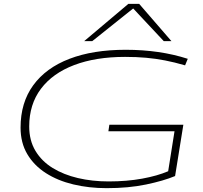

<svg xmlns="http://www.w3.org/2000/svg" viewBox="-20 -969 1058 999"><path d="M535 10Q443 10 361.5 -9.5Q280 -29 218.5 -68.5Q157 -108 122 -167Q87 -226 87 -305Q87 -435 153 -525.5Q219 -616 341.5 -663Q464 -710 634 -710Q811 -710 957 -663L943 -629Q888 -645 839 -654.5Q790 -664 740 -668.5Q690 -673 631 -673Q478 -673 366 -630.5Q254 -588 193 -507Q132 -426 132 -311Q132 -238 164.5 -184Q197 -130 254 -95Q311 -60 385.5 -42.5Q460 -25 545 -25Q640 -25 719.5 -39.5Q799 -54 855 -78L888 -286H544L549 -320H934L891 -53Q831 -28 740 -9Q649 10 535 10ZM418 -755 648 -949H704L872 -755H832L673 -925L460 -755Z"/></svg>

Font: Georama ExtraExtended ExtraLight
Style: Italic
Weight: 200
Width: 8
Italic angle: -9°
Designer: Jean-Baptiste Levee
Foundry: Production Type
Version: Version 1.000